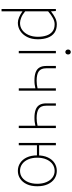

<svg xmlns="http://www.w3.org/2000/svg" viewBox="751 -1461 932 2474"><g transform="rotate(90 1217.0 -224.0)"><path d="M96 222V-478H122L126 -416H128Q164 -445 206.5 -467.5Q249 -490 294 -490Q359 -490 401.5 -460Q444 -430 465 -375Q486 -320 486 -246Q486 -165 456.5 -107.5Q427 -50 379 -19Q331 12 274 12Q240 12 202.5 -4Q165 -20 126 -48V42V222ZM276 -16Q328 -16 368 -45.5Q408 -75 431 -127Q454 -179 454 -246Q454 -307 438 -356Q422 -405 386.5 -433.5Q351 -462 292 -462Q255 -462 214 -440.5Q173 -419 126 -378V-82Q170 -46 209 -31Q248 -16 276 -16Z M636 0V-478H666V0ZM650 -600Q637 -600 627.5 -610Q618 -620 618 -636Q618 -651 627.5 -660.5Q637 -670 650 -670Q664 -670 673 -660.5Q682 -651 682 -636Q682 -620 673 -610Q664 -600 650 -600Z M1118 0V-214Q1088 -208 1069.5 -205Q1051 -202 1016 -202Q953 -202 911.5 -217.5Q870 -233 850 -266.5Q830 -300 830 -353V-478H860V-353Q860 -286 899 -258Q938 -230 1020 -230Q1047 -230 1069 -233Q1091 -236 1118 -242V-478H1148V0Z M1600 0V-214Q1570 -208 1551.5 -205Q1533 -202 1498 -202Q1435 -202 1393.5 -217.5Q1352 -233 1332 -266.5Q1312 -300 1312 -353V-478H1342V-353Q1342 -286 1381 -258Q1420 -230 1502 -230Q1529 -230 1551 -233Q1573 -236 1600 -242V-478H1630V0Z M1822 0V-478H1852V-262H1994V-234H1852V0ZM2182 12Q2126 12 2080.5 -17.5Q2035 -47 2008.5 -103Q1982 -159 1982 -238Q1982 -318 2008.5 -374.5Q2035 -431 2080.5 -460.5Q2126 -490 2182 -490Q2237 -490 2282 -460.5Q2327 -431 2353.5 -374.5Q2380 -318 2380 -238Q2380 -159 2353.5 -103Q2327 -47 2282 -17.5Q2237 12 2182 12ZM2182 -16Q2231 -16 2268.5 -44Q2306 -72 2327 -122Q2348 -172 2348 -238Q2348 -304 2327 -354.5Q2306 -405 2268.5 -433.5Q2231 -462 2182 -462Q2132 -462 2093.5 -433.5Q2055 -405 2033.5 -354.5Q2012 -304 2012 -238Q2012 -172 2033.5 -122Q2055 -72 2093.5 -44Q2132 -16 2182 -16Z"/></g></svg>

Font: Source Sans 3 Variable
Style: Regular
Weight: 200
Designer: Paul D. Hunt
Foundry: Adobe Systems Incorporated
Version: Version 3.026